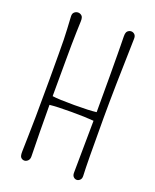

<svg xmlns="http://www.w3.org/2000/svg" viewBox="-147 -876 776 961"><g transform="rotate(20 241.5 -396.0)"><path d="M358.9 -543 358.4 -620.1Q358.4 -638.7 358.2 -659.9Q357.9 -681.2 357.7 -705.8Q357.4 -730.5 356.9 -753.7Q356.4 -776.9 365.2 -784.2Q374 -791.5 383.8 -791.5Q393.6 -791.5 401.6 -784.2Q409.7 -776.9 409.2 -761.2Q401.4 -490.2 401.4 -336.4Q401.4 -88.9 404.8 -30.8Q405.8 -15.1 397.7 -7.3Q389.6 0.5 380.1 0.5Q370.6 0.5 363 -7.1Q355.5 -14.6 356 -30.3Q357.9 -190.9 358.9 -306.2Q315.4 -310.1 240.2 -310.1Q162.1 -310.1 124.5 -305.7Q125 -158.2 127.9 -33.2Q128.4 -17.1 119.6 -8.8Q110.8 -0.5 100.8 -0.5Q90.8 -0.5 83 -8.1Q75.2 -15.6 76.2 -42.5Q77.1 -69.3 78.1 -119.6Q79.1 -169.9 80.1 -226.6Q81.1 -321.8 81.1 -421.4Q81.1 -521 80.8 -561.8Q80.6 -602.5 80.1 -636.2Q78.6 -689 74.2 -758.3Q73.2 -773.9 82 -781.5Q90.8 -789.1 101.6 -789.1Q112.3 -789.1 121.1 -781.5Q129.9 -773.9 128.9 -751.2Q127.9 -728.5 127 -696.3Q126 -664.1 125.5 -625.2Q125 -586.4 125 -539.1Q124.5 -494.6 124.5 -352.1Q156.7 -347.2 241.2 -347.2Q322.3 -347.2 358.9 -352.1Q358.9 -370.6 358.9 -387.7Z"/></g></svg>

Font: Pompiere
Style: Regular
Weight: 400
Designer: Karolina Lach
Foundry: Sorkin Type Co.
Version: Version 1.002